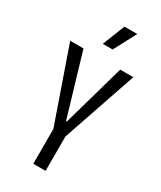

<svg xmlns="http://www.w3.org/2000/svg" viewBox="-216 -941 849 1014"><g transform="rotate(30 208.0 -434.0)"><path d="M172 0V-212L16 -660H97L209 -282H214L321 -660H401L247 -210V0ZM233 -732H173L227 -868H305Z"/></g></svg>

Font: Bricolage Grotesque 24pt Condensed Light
Style: Regular
Weight: 300
Width: 3
Designer: Mathieu Triay
Foundry: Atelier Triay
Version: Version 1.001;gftools[0.9.33.dev8+g029e19f]